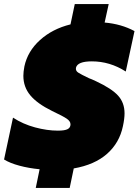

<svg xmlns="http://www.w3.org/2000/svg" viewBox="-52 -822 682 945"><path d="M143 11Q90 6 43.5 -6.5Q-3 -19 -32 -37L12 -243Q61 -211 120.5 -195Q180 -179 233 -179Q267 -179 281 -186.5Q295 -194 295 -210Q295 -225 277 -237.5Q259 -250 204 -276Q131 -312 97 -353Q63 -394 63 -449Q63 -468 68 -495Q84 -570 145 -625Q206 -680 295 -702L316 -802H483L463 -711Q545 -704 610 -669L567 -470Q489 -520 400 -520Q330 -520 322 -489Q319 -474 332.5 -465Q346 -456 386 -437Q398 -433 421 -422Q498 -386 529.5 -351Q561 -316 561 -264Q561 -238 553 -201Q536 -119 475 -65Q414 -11 311 7L291 103H124Z"/></svg>

Font: Prompt Black
Style: Italic
Weight: 900
Italic angle: -12°
Designer: Katatrad Team
Foundry: CadsonDemak
Version: Version 1.001